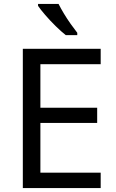

<svg xmlns="http://www.w3.org/2000/svg" viewBox="-20 -964 596 984"><path d="M496 0H97V-714H496V-635H187V-412H478V-334H187V-79H496ZM280 -944Q291 -922 307.5 -894.5Q324 -867 342.5 -841Q361 -815 376 -796V-784H317Q294 -802 265 -830.5Q236 -859 211.5 -887.5Q187 -916 175 -934V-944Z"/></svg>

Font: Noto Sans
Style: Regular
Weight: 400
Designer: Monotype Design Team
Foundry: Monotype Imaging Inc.
Version: Version 2.007